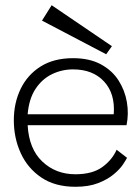

<svg xmlns="http://www.w3.org/2000/svg" viewBox="-20 -707 538 736"><path d="M467 -102Q463 -94 451 -76Q439 -58 415.5 -38.5Q392 -19 356 -5Q320 9 269 9Q191 9 138.5 -26.5Q86 -62 59.5 -120Q33 -178 33 -246Q33 -312 59 -366Q85 -420 135.5 -452Q186 -484 260 -484Q323 -484 366.5 -460.5Q410 -437 434.5 -398.5Q459 -360 466.5 -315Q474 -270 465 -227H86Q91 -136 142.5 -87.5Q194 -39 269 -39Q334 -39 372 -66.5Q410 -94 427 -133ZM260 -441Q217 -441 179 -422.5Q141 -404 116 -366Q91 -328 86 -269H416Q422 -348 379 -394.5Q336 -441 260 -441ZM387 -499 141 -628 178 -687 409 -530Z"/></svg>

Font: Lil Grotesk Light
Style: Regular
Weight: 300
Designer: Bastien Sozeau
Foundry: NBR — Bastien Sozeau
Version: Version 3.003; ttfautohint (v1.8.4.7-5d5b);gftools[0.9.33]